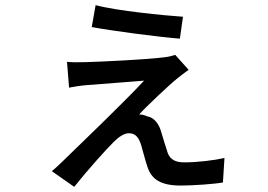

<svg xmlns="http://www.w3.org/2000/svg" viewBox="-20 -665 1040 745"><path d="M351 -645 336 -560C422 -544 601 -521 678 -515L690 -600C617 -605 433 -623 351 -645ZM712 -394 660 -452C651 -449 632 -444 619 -443C555 -434 360 -425 315 -424C289 -423 258 -423 240 -425L248 -325C265 -328 291 -333 320 -335C368 -339 494 -348 539 -352C462 -269 291 -105 221 -37C203 -20 194 -11 181 -1L268 60C318 -3 394 -88 422 -115C441 -134 462 -148 480 -148C507 -148 519 -130 528 -101C534 -82 544 -40 553 -15C569 31 604 55 682 55C729 55 813 49 845 43L851 -52C812 -43 746 -35 695 -35C662 -35 641 -45 631 -71C624 -92 613 -128 606 -151C598 -182 580 -209 550 -214C540 -219 528 -221 520 -221C547 -251 637 -336 667 -360C679 -369 697 -384 712 -394Z"/></svg>

Font: Noto Sans TC Medium
Style: Regular
Weight: 500
Designer: Ryoko NISHIZUKA 西塚涼子 (kana, bopomofo & ideographs); Paul D. Hunt (Latin, Greek & Cyrillic); Sandoll Communications 산돌커뮤니
Foundry: Adobe
Version: Version 2.004;hotconv 1.0.118;makeotfexe 2.5.65603